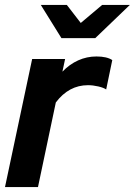

<svg xmlns="http://www.w3.org/2000/svg" viewBox="-23 -761 548 781"><path d="M-2.7 0 107.8 -521H241.8L230.9 -469.5Q259.7 -499.5 294.9 -515.4Q330.1 -531.3 369.2 -531.3Q411.7 -531.3 433.7 -516.6L408.9 -397.1Q398.9 -404.2 376.9 -409.4Q354.8 -414.5 334.8 -414.5Q257.1 -414.5 204.1 -344.3L131.5 0ZM226.9 -605.9 143 -740.9H248.9L305.5 -667.6L392.5 -740.9H505.1L364.5 -605.9Z"/></svg>

Font: Red Hat Display VF
Style: Italic
Weight: 300
Italic angle: -12°
Designer: Pentagram, MCKL
Foundry: Pentagram, MCKL
Version: Version 1.023